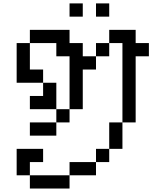

<svg xmlns="http://www.w3.org/2000/svg" viewBox="-20 -866 886 1117"><path d="M76.9 -461.5H153.8V-384.6H76.9ZM76.9 -538.5H153.8V-461.5H76.9ZM76.9 -615.4H153.8V-538.5H76.9ZM153.8 -692.3H230.8V-615.4H153.8ZM230.8 -692.3H307.7V-615.4H230.8ZM307.7 -692.3H384.6V-615.4H307.7ZM307.7 -615.4H384.6V-538.5H307.7ZM384.6 -615.4H461.5V-538.5H384.6ZM461.5 -538.5H538.5V-461.5H461.5ZM384.6 -538.5H461.5V-461.5H384.6ZM538.5 -615.4H615.4V-538.5H538.5ZM615.4 -692.3H692.3V-615.4H615.4ZM692.3 -692.3H769.2V-615.4H692.3ZM692.3 -615.4H769.2V-538.5H692.3ZM692.3 -538.5H769.2V-461.5H692.3ZM692.3 -461.5H769.2V-384.6H692.3ZM692.3 -384.6H769.2V-307.7H692.3ZM769.2 -615.4H846.2V-538.5H769.2ZM384.6 -461.5H461.5V-384.6H384.6ZM384.6 -384.6H461.5V-307.7H384.6ZM384.6 -307.7H461.5V-230.8H384.6ZM153.8 -461.5H230.8V-384.6H153.8ZM230.8 -384.6H307.7V-307.7H230.8ZM230.8 -307.7H307.7V-230.8H230.8ZM153.8 -307.7H230.8V-230.8H153.8ZM307.7 -230.8H384.6V-153.8H307.7ZM230.8 -153.8H307.7V-76.9H230.8ZM153.8 -153.8H230.8V-76.9H153.8ZM692.3 -307.7H769.2V-230.8H692.3ZM692.3 -230.8H769.2V-153.8H692.3ZM615.4 -153.8H692.3V-76.9H615.4ZM615.4 -76.9H692.3V0H615.4ZM538.5 0H615.4V76.9H538.5ZM461.5 76.9H538.5V153.8H461.5ZM384.6 76.9H461.5V153.8H384.6ZM307.7 153.8H384.6V230.8H307.7ZM230.8 153.8H307.7V230.8H230.8ZM153.8 153.8H230.8V230.8H153.8ZM76.9 76.9H153.8V153.8H76.9ZM76.9 0H153.8V76.9H76.9ZM153.8 0H230.8V76.9H153.8ZM384.6 -846.2H461.5V-769.2H384.6ZM538.5 -846.2H615.4V-769.2H538.5Z"/></svg>

Font: Jacquarda Bastarda 9
Style: Regular
Weight: 400
Designer: Sarah Cadigan-Fried
Version: Version 1.000; ttfautohint (v1.8.4.7-5d5b)